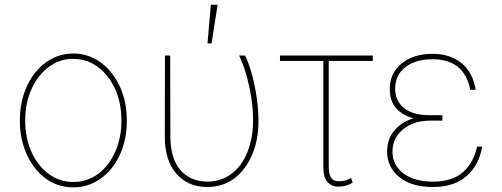

<svg xmlns="http://www.w3.org/2000/svg" viewBox="-20 -780 2120 811"><path d="M63.6 0ZM289.8 11.4Q257.1 11.7 227.5 2Q197.8 -7.8 172.8 -26.3Q147.7 -44.7 127.3 -70.7Q106.9 -96.6 92.9 -128Q78.8 -159.4 71.2 -195.8Q63.6 -232.2 63.9 -271.3Q63.9 -313.6 72.1 -350.7Q80.3 -387.8 94.8 -418.7Q109.4 -449.6 129.6 -474.4Q149.9 -499.3 174.4 -517Q225.9 -554 289.8 -554Q323.5 -554 353 -543.7Q382.5 -533.4 407.1 -515.1Q431.8 -496.8 451.7 -471.2Q471.6 -445.7 485.8 -415.5Q515.6 -351.6 515.6 -271.3Q516 -230.1 508.2 -193.2Q500.4 -156.2 485.6 -124.8Q470.9 -93.4 450.3 -68Q429.7 -42.6 404.3 -24.9Q378.9 -7.1 350 2.3Q321 11.7 289.8 11.4ZM289.8 -11.4Q319.2 -11 345.9 -20.1Q372.5 -29.1 395.2 -46Q418 -62.9 436.1 -86.6Q454.2 -110.4 467 -139.6Q479.8 -168.7 486.5 -202.1Q493.3 -235.4 492.9 -271.3Q492.9 -310 485.6 -343.9Q478.3 -377.8 465 -406.4Q451.7 -435 433.4 -457.9Q415.1 -480.8 393.5 -497.2Q347.7 -531.2 289.8 -531.2Q246.1 -532 208.8 -511.7Q171.5 -491.5 144.2 -456.1Q116.8 -420.8 101.4 -373.2Q85.9 -325.6 86.6 -271.3Q86.3 -233.7 93.4 -199.6Q100.5 -165.5 113.6 -136.5Q126.8 -107.6 145.4 -84.2Q164.1 -60.7 186.6 -44.6Q209.2 -28.4 235.3 -19.7Q261.4 -11 289.8 -11.4Z M676.1 0ZM855.1 9.9Q774.9 9.9 725.5 -45.8Q676.1 -101.6 676.1 -203.8L676.8 -545.5H698.9L699.6 -204.5Q699.9 -110.1 742.2 -61.4Q784.1 -13.5 855.5 -12.8Q885.3 -12.8 911.2 -21.5Q937.1 -30.2 958.6 -46.5Q980.1 -62.9 997.2 -86.3Q1014.2 -109.7 1025.9 -139.6Q1049 -198.2 1049 -271.7Q1049 -318.9 1041.5 -366.8Q1024.5 -473 990.1 -545.5H1014.9Q1047.2 -481.2 1064.3 -367.9Q1071.7 -317.1 1071.7 -268.8Q1071.7 -190 1045.8 -128.2Q1019.2 -64.6 970.5 -27Q921.9 9.9 855.1 9.9ZM873.6 -596.6H856.5L870.7 -759.9H899.1Z M1410.5 8.5Q1381.4 8.5 1363.6 -11.2Q1345.9 -30.9 1345.9 -72.4V-522.7H1162.6V-545.5H1554.7V-522.7H1368.6V-82.4Q1368.6 -63.2 1370.9 -50.2Q1373.2 -37.3 1378.6 -29.3Q1383.9 -21.3 1392 -17.8Q1400.2 -14.2 1411.9 -14.2Q1439.3 -14.2 1463.1 -28.4L1469.5 -8.5Q1440.7 8.5 1410.5 8.5Z M1808.9 9.9Q1717.7 9.9 1666.2 -32.3Q1615.1 -74.9 1615.1 -139.2Q1615.1 -192.5 1645.2 -228Q1675.4 -264.2 1725.9 -280.5Q1626.4 -308.6 1626.4 -403.8Q1626.4 -471.2 1676.1 -511.7Q1725.9 -552.6 1807.5 -552.6Q1880.7 -552.6 1929 -513.8Q1976.9 -475.1 1989.3 -400.6H1966.6Q1940.7 -529.8 1807.5 -529.8Q1735.4 -529.8 1692.5 -496.4Q1649.9 -463.8 1649.1 -406.2Q1649.1 -353.7 1687.1 -323.2Q1724.8 -293.3 1794.7 -293.3H1848.7V-270.6H1805.4Q1791.9 -270.6 1780.5 -269.9Q1769.2 -269.2 1758.5 -267.4Q1747.9 -265.6 1737.4 -262.4Q1726.9 -259.2 1715.9 -254.3Q1679.7 -237.9 1658.7 -208.3Q1637.8 -178.6 1637.8 -137.8Q1638.1 -81.7 1684.7 -47.2Q1730.8 -12.8 1808.9 -12.8Q1890.3 -12.8 1935.7 -52.9Q1981.2 -93.8 1995 -160.5H2016.3Q2004.6 -84.5 1952.1 -37.3Q1899.5 9.9 1808.9 9.9Z"/></svg>

Font: Linik Sans Thin
Style: Regular
Weight: 100
Designer: Fonts by Rasmus Andersson / Changes by Cristiano Sobral with parts from Marc Monis
Foundry: rsms
Version: Version 3.020; ttfautohint (v1.6)